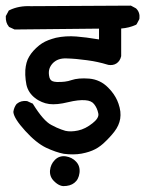

<svg xmlns="http://www.w3.org/2000/svg" viewBox="-30 -585 550 668"><path d="M189.5 62.5Q184.1 62 178.7 59.8Q173.3 57.6 168.5 54.2Q163.6 50.8 158.7 45.9Q142.1 30.3 144 7.8Q146 -13.2 160.6 -28.3Q176.3 -44.4 199.2 -41Q220.7 -37.6 234.4 -22.9Q249.5 -7.3 246.6 16.6Q243.7 39.6 228.5 51.3Q214.4 62.5 190.4 62.5H189.9ZM192.4 -49.8Q164.1 -55.2 129.9 -71.3Q95.7 -87.9 57.6 -129.9Q19 -172.4 16.6 -194.3V-195.3V-196.8Q19 -211.9 27.3 -222.7L28.3 -223.6L28.8 -224.1Q43 -235.8 63.5 -233.4L65.4 -232.9L66.4 -232.4L81.1 -225.6L84 -224.6L85.4 -222.2Q121.1 -164.6 148.4 -150.4Q158.2 -145 167 -141.1Q175.8 -137.2 183.3 -134.5Q190.9 -131.8 197.3 -129.9Q215.8 -125.5 241.5 -130.9Q267.1 -136.2 292.5 -156.7Q315.4 -174.8 312 -190.4Q308.1 -209.5 297.4 -222.7Q288.1 -234.9 266.6 -236.3Q255.4 -237.3 240.2 -235.6Q225.1 -233.9 207 -229.5Q167.5 -219.7 141.1 -223.1Q134.3 -224.1 127.9 -225.8Q121.6 -227.5 115.5 -230.2Q109.4 -232.9 103.3 -236.3Q97.2 -239.7 91.8 -244.1Q68.4 -262.2 62 -290Q60.5 -298.3 59.3 -306.9Q58.1 -315.4 57.9 -324.2Q57.6 -333 58.1 -341.3Q59.1 -354.5 62.3 -366.5Q65.4 -378.4 71.8 -388.7Q83.5 -408.7 106.4 -427.2Q110.8 -430.7 116 -434.1Q121.1 -437.5 126.7 -440.2Q132.3 -442.9 138.4 -445.3Q144.5 -447.8 151.1 -449.7Q157.7 -451.7 164.6 -453.6Q198.7 -460.9 235.8 -458Q267.6 -455.6 314.5 -447.8V-485.4L22.5 -482.4H20.5L18.6 -483.4L3.9 -490.2L1.5 -491.2L0.5 -492.7Q-10.7 -506.3 -9.8 -526.9V-529.3L-8.8 -530.8L-1 -545.4L0.5 -548.3L3.4 -549.8Q35.6 -565.4 77.1 -563.5L422.9 -565.4H425.3L427.2 -564.5L441.9 -556.6L443.4 -555.7L444.3 -554.7Q457.5 -541.5 455.1 -520.5L454.6 -518.6L454.1 -517.1L446.3 -502.4L444.3 -499.5L441.4 -498Q430.7 -493.2 418 -490Q405.3 -486.8 391.6 -485.8V-391.6V-390.6V-389.6Q387.7 -372.6 375.5 -364.5Q363.3 -356.4 346.2 -359.4L345.2 -359.9H344.7Q327.6 -365.2 309.6 -369.1Q291.5 -373 272.5 -375.5Q234.4 -380.9 200.7 -381.8Q170.9 -382.8 153.8 -365.2Q145.5 -356.4 142.1 -346.2Q138.7 -335.9 140.6 -322.8Q141.6 -314.5 144.5 -309.6Q147.5 -304.7 152.8 -302.5Q158.2 -300.3 167.5 -299.8Q197.8 -298.8 218.3 -306.2Q242.7 -314.5 280.3 -311.5Q318.8 -308.1 346.2 -280.3Q351.6 -274.9 356.2 -269.5Q360.8 -264.2 364.7 -258.5Q368.7 -252.9 371.8 -247.3Q375 -241.7 377.7 -235.8Q380.4 -230 382.3 -224.1Q387.2 -210 388.7 -197Q390.1 -184.1 388.2 -171.9Q384.3 -148.4 368.2 -127.4Q353 -107.4 329.1 -85.4Q320.3 -77.6 310.8 -71.5Q301.3 -65.4 290.5 -61Q279.8 -56.6 268.1 -53.7Q260.7 -51.8 253.7 -50.5Q246.6 -49.3 239.3 -48.6Q231.9 -47.9 224.1 -47.9Q216.3 -47.9 208.7 -48.3Q201.2 -48.8 192.9 -49.8Z"/></svg>

Font: NaikaiFont
Style: Bold
Weight: 700
Version: Version 1.89